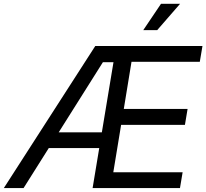

<svg xmlns="http://www.w3.org/2000/svg" viewBox="-41 -963 1057 983"><path d="M-21.5 0 446.8 -727.5H995.6L981.9 -646.5H632.3L592.8 -405.3H919.4L905.8 -323.7H579.1L539.1 -81.1H894L880.4 0H433.1L540 -644.5H485.8L79.6 0ZM179.2 -205.1 192.4 -285.6H527.3L514.2 -205.1ZM692.4 -808.6 783.2 -943.4H880.9L763.7 -808.6Z"/></svg>

Font: Inter 16pt
Style: Italic
Weight: 400
Italic angle: -9.3988°
Version: Version 4.001;git-66647c0bb